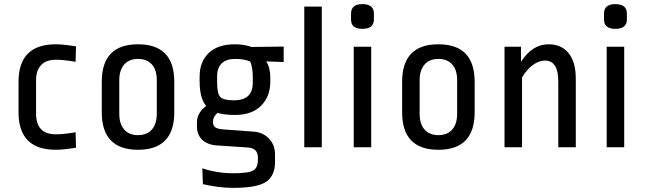

<svg xmlns="http://www.w3.org/2000/svg" viewBox="-20 -715 3130 932"><path d="M251 12Q70 12 70 -170V-318Q70 -500 251 -500Q286 -500 349 -490L347 -415Q289 -425 251 -425Q204 -425 179.5 -399Q155 -373 155 -325V-164Q155 -63 251 -63Q289 -63 347 -73L349 2Q286 12 251 12Z M741 -163V-326Q741 -376 717 -402.5Q693 -429 650 -429Q607 -429 583 -402Q559 -375 559 -325V-163Q559 -113 583 -86Q607 -59 650 -59Q693 -59 717 -86Q741 -113 741 -163ZM826 -318V-170Q826 12 650 12Q474 12 474 -170V-318Q474 -500 650 -500Q826 -500 826 -318Z M965 179 962 102Q1034 126 1111 126Q1187 126 1209.5 112.5Q1232 99 1232 60V51Q1232 4 1184 1L1034 -9Q987 -12 961.5 -36.5Q936 -61 936 -101V-121Q936 -167 981 -201Q949 -237 949 -322V-344Q949 -415 993 -457.5Q1037 -500 1121 -500Q1165 -500 1201 -487L1357 -489V-414L1272 -417Q1292 -387 1292 -341V-319Q1292 -246 1247 -201.5Q1202 -157 1121 -157Q1069 -157 1036 -167Q1014 -148 1014 -127V-121Q1014 -106 1024.5 -97.5Q1035 -89 1063 -87L1212 -76Q1258 -72 1286.5 -41.5Q1315 -11 1315 35V72Q1315 137 1272.5 167Q1230 197 1111 197Q1044 197 965 179ZM1034 -346V-313Q1034 -260 1049.5 -244Q1065 -228 1115 -228Q1207 -228 1207 -313V-343Q1207 -385 1195 -416Q1167 -429 1121 -429Q1079 -429 1056.5 -407.5Q1034 -386 1034 -346Z M1542 0H1457V-683H1542Z M1782 0H1697V-488H1782ZM1795 -649V-620Q1795 -575 1739 -575Q1684 -575 1684 -620V-649Q1684 -695 1739 -695Q1795 -695 1795 -649Z M2199 -163V-326Q2199 -376 2175 -402.5Q2151 -429 2108 -429Q2065 -429 2041 -402Q2017 -375 2017 -325V-163Q2017 -113 2041 -86Q2065 -59 2108 -59Q2151 -59 2175 -86Q2199 -113 2199 -163ZM2284 -318V-170Q2284 12 2108 12Q1932 12 1932 -170V-318Q1932 -500 2108 -500Q2284 -500 2284 -318Z M2514 0H2429V-488H2509V-415Q2564 -500 2642 -500Q2706 -500 2740.5 -456.5Q2775 -413 2775 -333V0H2690V-321Q2690 -421 2625 -421Q2596 -421 2566 -399Q2536 -377 2514 -339Z M3010 0H2925V-488H3010ZM3023 -649V-620Q3023 -575 2967 -575Q2912 -575 2912 -620V-649Q2912 -695 2967 -695Q3023 -695 3023 -649Z"/></svg>

Font: RopaSansRegular
Style: Regular
Weight: 400
Designer: Botio Nikoltchev
Foundry: Botjo Nikoltchev
Version: Version 1.002